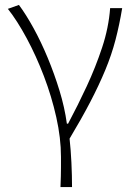

<svg xmlns="http://www.w3.org/2000/svg" viewBox="-20 -563 540 781"><path d="M226 198Q227 172 227.5 154Q228 136 228 118Q228 100 228 75Q228 -1 209 -86Q190 -171 158.5 -253.5Q127 -336 88.5 -407.5Q50 -479 12 -527L57 -543Q86 -504 116.5 -448.5Q147 -393 174 -328Q201 -263 222 -194.5Q243 -126 252 -60H257Q297 -135 333 -212.5Q369 -290 395.5 -370Q422 -450 428 -530H477Q466 -463 450 -401.5Q434 -340 408 -277.5Q382 -215 346.5 -147Q311 -79 263 1Q268 46 270.5 98.5Q273 151 273 198Z"/></svg>

Font: Noto Sans SC ExtraLight
Style: Regular
Weight: 250
Designer: Ryoko NISHIZUKA 西塚涼子 (kana, bopomofo & ideographs); Paul D. Hunt (Latin, Greek & Cyrillic); Sandoll Communications 산돌커뮤니
Foundry: Adobe
Version: Version 2.004-H2;hotconv 1.0.118;makeotfexe 2.5.65603